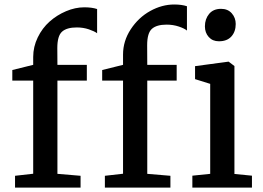

<svg xmlns="http://www.w3.org/2000/svg" viewBox="-20 -847 1189 867"><path d="M848.6 0V-53.7L929.2 -62V-468.3L860.8 -489.7V-548.3L1010.3 -568.4H1012.7L1038.6 -548.8V-61.5L1117.7 -53.7V0ZM968.3 -660.6Q939.9 -660.6 922.6 -679.9Q905.3 -699.2 905.3 -728Q905.3 -761.2 924.3 -784.2Q943.4 -807.1 978 -807.1H978.5Q1008.8 -807.1 1026.6 -786.9Q1044.4 -766.6 1044.4 -738.8Q1044.4 -704.1 1024.9 -682.4Q1005.4 -660.6 968.8 -660.6ZM47.9 0V-53.2L129.9 -62.5V-482.9H35.6V-530.8L129.9 -554.2V-589.8Q129.9 -635.7 150.4 -678Q170.9 -720.2 203.9 -749.5Q236.8 -778.8 278.3 -796.4Q319.8 -814 360.8 -814Q395 -814 418.5 -806.2V-696.8Q407.2 -705.6 381.6 -714.4Q356 -723.1 326.7 -723.1Q281.7 -723.1 260.3 -704.1Q238.8 -685.1 238.8 -629.9L239.3 -554.2H372.1V-482.9H239.3V-62L343.8 -53.2V0ZM453.6 0V-53.2L535.6 -62.5V-482.9H441.4V-530.8L535.6 -554.2V-600.6Q535.6 -662.1 570.6 -715.1Q605.5 -768.1 658.4 -797.4Q711.4 -826.7 766.6 -826.7Q800.8 -826.7 824.2 -818.8V-709Q813.5 -718.3 787.6 -727.1Q761.7 -735.8 732.4 -735.8Q687.5 -735.8 666 -716.8Q644.5 -697.8 644.5 -642.6L645 -554.2H777.8V-482.9H645V-62L749.5 -53.2V0Z"/></svg>

Font: HaufeMerriweather
Style: Regular
Weight: 400
Designer: Eben Sorkin ( eben@eyebytes.com )
Foundry: Eben Sorkin
Version: Version 1.56